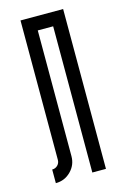

<svg xmlns="http://www.w3.org/2000/svg" viewBox="-95 -615 419 663"><g transform="rotate(-15 114.5 -284.0)"><path d="M96.6 -73.3Q96.6 -41.6 74.3 -19.4Q52.1 2.9 20.4 2.9V-45.8Q32.1 -45.8 40 -53.7Q47.9 -61.6 47.9 -73.3V-571.4H200.3V0H151.6V-522.7H96.6Z"/></g></svg>

Font: Marapfhont
Style: Book
Weight: 400
Version: Version 0.15